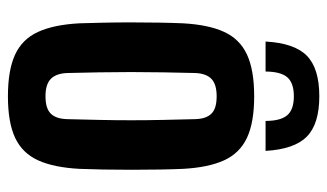

<svg xmlns="http://www.w3.org/2000/svg" viewBox="-190 -623 822 482"><g transform="rotate(90 221.0 -382.0)"><path d="M221.6 9.1Q156.3 9.1 117.3 -8.8Q78.3 -26.8 60.2 -66.3Q42 -105.8 38.5 -170.5Q37.7 -194.6 37 -228.2Q36.2 -261.8 36.2 -298.8Q36.2 -335.8 36.8 -370.3Q37.4 -404.8 38.5 -430.2Q42 -494.2 60 -533.5Q78 -572.9 116.9 -591Q155.9 -609.1 221.6 -609.1Q287.9 -609.1 326.4 -590.8Q364.9 -572.5 382.7 -533.1Q400.5 -493.8 403.9 -430.2Q405 -406 405.6 -372.3Q406.2 -338.5 406.2 -301.5Q406.2 -264.6 405.6 -230.4Q405 -196.2 403.9 -170.5Q400.5 -106.7 382.7 -67.1Q364.9 -27.5 326.4 -9.2Q287.9 9.1 221.6 9.1ZM221.6 -85.2Q252.3 -85.2 265.4 -98.6Q278.5 -112.1 279.1 -139.8Q280.2 -180 281 -220Q281.9 -260.1 281.9 -300.4Q281.9 -340.7 281 -380.7Q280.2 -420.7 279.1 -460.8Q278.5 -488.3 265.5 -501.6Q252.6 -514.9 221.6 -514.9Q191.5 -514.9 177.9 -501.6Q164.3 -488.3 163.3 -460.8Q162.2 -420.7 161.6 -380.5Q160.9 -340.3 160.9 -300.1Q160.9 -259.9 161.6 -219.7Q162.2 -179.5 163.3 -139.8Q164.3 -112.1 178 -98.6Q191.7 -85.2 221.6 -85.2ZM221.6 -772.6Q291 -772.6 322.8 -741.4Q354.6 -710.2 358.8 -637.7H283.6Q283.5 -675.8 269.1 -692.3Q254.8 -708.7 221.6 -708.7Q188.5 -708.7 174.1 -692.3Q159.8 -675.8 159.6 -637.7H84.3Q88.2 -710.2 120 -741.4Q151.9 -772.6 221.6 -772.6Z"/></g></svg>

Font: Big Shoulders Thin
Style: Regular
Weight: 100
Designer: Patric King
Foundry: XO Type Co
Version: Version 2.002